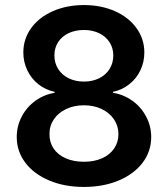

<svg xmlns="http://www.w3.org/2000/svg" viewBox="-20 -737 671 767"><path d="M46.9 -189.5Q46.9 -233.4 66.9 -271.5Q86.9 -309.6 121.6 -334.5Q156.2 -359.4 198.2 -366.2V-370.1Q161.6 -377.9 133.3 -400.4Q105 -422.9 89.1 -456.1Q73.2 -489.3 73.2 -527.3Q73.2 -581.5 104.5 -624.8Q135.7 -668 191.2 -692.4Q246.6 -716.8 315.4 -716.8Q383.8 -716.8 439 -692.4Q494.1 -668 525.4 -624.5Q556.6 -581.1 556.6 -527.3Q556.6 -489.3 540.8 -456.1Q524.9 -422.9 496.3 -400.4Q467.8 -377.9 431.6 -370.1V-366.2Q474.1 -359.4 508.8 -334.5Q543.5 -309.6 563.7 -271.5Q584 -233.4 584 -189.5Q584 -132.3 549.6 -86.9Q515.1 -41.5 453.9 -15.9Q392.6 9.8 315.4 9.8Q237.8 9.8 176.8 -15.9Q115.7 -41.5 81.3 -86.9Q46.9 -132.3 46.9 -189.5ZM453.1 -201.2Q453.1 -233.9 435.3 -260.3Q417.5 -286.6 386 -301.5Q354.5 -316.4 315.4 -316.4Q275.9 -316.4 244.4 -301.5Q212.9 -286.6 195.1 -260.3Q177.2 -233.9 177.7 -201.2Q177.2 -168.9 194.1 -143.8Q210.9 -118.7 242.4 -104.7Q273.9 -90.8 315.4 -90.8Q356.4 -90.8 387.7 -104.7Q418.9 -118.7 436 -143.8Q453.1 -168.9 453.1 -201.2ZM432.6 -515.6Q432.6 -544.9 417.7 -568.1Q402.8 -591.3 376.2 -604.2Q349.6 -617.2 315.4 -617.2Q280.8 -617.2 253.9 -604.5Q227.1 -591.8 212.2 -568.6Q197.3 -545.4 197.3 -515.6Q197.3 -485.4 212.4 -461.4Q227.5 -437.5 254.4 -424.3Q281.2 -411.1 315.4 -411.1Q349.1 -411.1 376 -424.3Q402.8 -437.5 417.7 -461.4Q432.6 -485.4 432.6 -515.6Z"/></svg>

Font: Pretendard SemiBold
Style: Regular
Weight: 600
Designer: Base glyphs from Inter by Rasmus Andersson; Hangeul glyphs from Noto Sans CJK(Source Han Sans) by Jang Soo-young and Kan
Foundry: Kil Hyung-jin
Version: Version 1.309